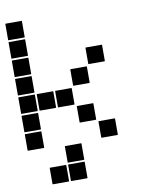

<svg xmlns="http://www.w3.org/2000/svg" viewBox="-96 -764 792 1027"><g transform="rotate(-10 300.0 -250.0)"><path d="M7 -695H93Q95 -695 95 -693V-607Q95 -605 93 -605H7Q5 -605 5 -607V-693Q5 -695 7 -695ZM7 -595H93Q95 -595 95 -593V-507Q95 -505 93 -505H7Q5 -505 5 -507V-593Q5 -595 7 -595ZM407 -495H493Q495 -495 495 -493V-407Q495 -405 493 -405H407Q405 -405 405 -407V-493Q405 -495 407 -495ZM7 -495H93Q95 -495 95 -493V-407Q95 -405 93 -405H7Q5 -405 5 -407V-493Q5 -495 7 -495ZM307 -395H393Q395 -395 395 -393V-307Q395 -305 393 -305H307Q305 -305 305 -307V-393Q305 -395 307 -395ZM7 -395H93Q95 -395 95 -393V-307Q95 -305 93 -305H7Q5 -305 5 -307V-393Q5 -395 7 -395ZM207 -295H293Q295 -295 295 -293V-207Q295 -205 293 -205H207Q205 -205 205 -207V-293Q205 -295 207 -295ZM107 -295H193Q195 -295 195 -293V-207Q195 -205 193 -205H107Q105 -205 105 -207V-293Q105 -295 107 -295ZM7 -295H93Q95 -295 95 -293V-207Q95 -205 93 -205H7Q5 -205 5 -207V-293Q5 -295 7 -295ZM307 -195H393Q395 -195 395 -193V-107Q395 -105 393 -105H307Q305 -105 305 -107V-193Q305 -195 307 -195ZM7 -195H93Q95 -195 95 -193V-107Q95 -105 93 -105H7Q5 -105 5 -107V-193Q5 -195 7 -195ZM407 -95H493Q495 -95 495 -93V-7Q495 -5 493 -5H407Q405 -5 405 -7V-93Q405 -95 407 -95ZM7 -95H93Q95 -95 95 -93V-7Q95 -5 93 -5H7Q5 -5 5 -7V-93Q5 -95 7 -95ZM207 5H293Q295 5 295 7V93Q295 95 293 95H207Q205 95 205 93V7Q205 5 207 5ZM207 105H293Q295 105 295 107V193Q295 195 293 195H207Q205 195 205 193V107Q205 105 207 105ZM107 105H193Q195 105 195 107V193Q195 195 193 195H107Q105 195 105 193V107Q105 105 107 105Z"/></g></svg>

Font: Pixel Panel Black
Style: Regular
Weight: 900
Monospace: yes
Designer: Óliver Lalan
Foundry: Óliver Lalan
Version: Version 1.000; ttfautohint (v1.8.4.7-5d5b-dirty);gftools[0.9